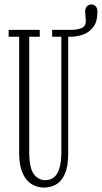

<svg xmlns="http://www.w3.org/2000/svg" viewBox="-20 -835 460 867"><path d="M179 12Q158 12 138 4.2Q118 -3.5 102 -21.2Q86 -39 76.2 -69.5Q66.5 -100 66.5 -145.5V-669H19V-700H159.5V-669H112V-151Q112 -76.5 132.5 -49Q153 -21.5 184 -21.5Q199.5 -21.5 212.8 -27.5Q226 -33.5 235.8 -47.8Q245.5 -62 251.2 -86.8Q257 -111.5 257 -148.5V-669H215.5V-700H299V-669H288V-142Q288 -83.5 273 -49.8Q258 -16 233.2 -2Q208.5 12 179 12ZM299 -669V-700Q325.5 -700 346.5 -707.5Q367.5 -715 367.5 -740.5Q367.5 -750 366 -762Q364.5 -774 364.5 -782.5Q364.5 -797.5 372.5 -806.2Q380.5 -815 392.5 -815Q404 -815 412 -806.5Q420 -798 420 -782.5Q420 -736 400 -711.2Q380 -686.5 352 -677.8Q324 -669 299 -669Z"/></svg>

Font: Imbue Thin 10pt ExtraLight
Style: Regular
Weight: 250
Version: Version 1.102